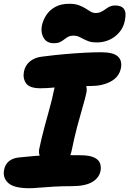

<svg xmlns="http://www.w3.org/2000/svg" viewBox="-29 -987 686 1018"><path d="M186 -519Q127 -519 109 -545.5Q91 -572 98 -608Q105 -642 131 -662.5Q157 -683 196 -687Q258 -695 315 -700Q372 -705 421 -707.5Q470 -710 507 -710Q571 -710 595.5 -688Q620 -666 612 -625Q602 -578 557.5 -554.5Q513 -531 454 -531Q410 -531 374.5 -530Q339 -529 310.5 -527Q282 -525 259.5 -523Q237 -521 219 -520Q201 -519 186 -519ZM273 -120Q224 -120 198 -141Q172 -162 179 -197Q191 -254 205.5 -308.5Q220 -363 234 -413Q248 -463 256 -504Q264 -545 282.5 -565Q301 -585 339 -585Q383 -585 410 -559Q437 -533 429 -495Q423 -466 409.5 -420.5Q396 -375 380.5 -316.5Q365 -258 351 -189Q338 -120 273 -120ZM127 11Q45 11 14.5 -17Q-16 -45 -7 -88Q-2 -114 17 -131Q36 -148 70 -152Q119 -157 154 -160Q189 -163 216.5 -164Q244 -165 269.5 -165Q295 -165 324.5 -164.5Q354 -164 394 -164Q445 -164 470 -152Q495 -140 501.5 -121Q508 -102 504 -81Q497 -44 460 -22Q423 0 352 0Q301 0 257 2.5Q213 5 179.5 8Q146 11 127 11ZM256 -758Q219 -758 202.5 -786Q186 -814 193 -851Q199 -880 216.5 -907Q234 -934 264.5 -950.5Q295 -967 338 -967Q368 -967 388.5 -959.5Q409 -952 424 -942.5Q439 -933 451.5 -925.5Q464 -918 478 -918Q492 -918 502 -922Q512 -926 521 -932Q530 -938 538.5 -944Q547 -950 557.5 -954Q568 -958 582 -958Q615 -958 628.5 -939Q642 -920 633 -878Q623 -827 581.5 -794.5Q540 -762 483 -762Q459 -762 443 -767.5Q427 -773 414 -780Q401 -787 389 -792.5Q377 -798 362 -798Q344 -798 332.5 -792Q321 -786 311.5 -778Q302 -770 289.5 -764Q277 -758 256 -758Z"/></svg>

Font: Shantell Sans ExtraBold
Style: Italic
Weight: 800
Italic angle: -11°
Designer: Stephen Nixon, Anya Danilova, Shantell Martin
Foundry: Arrow Type
Version: Version 1.011;[c5ecc13dd]